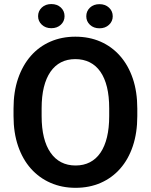

<svg xmlns="http://www.w3.org/2000/svg" viewBox="-20 -898 729 928"><path d="M643.6 -373.5V-336.9Q643.6 -256.3 622.1 -192.1Q600.6 -127.9 561 -83Q521.5 -38.1 466.8 -14.2Q412.1 9.8 345.2 9.8Q279.3 9.8 224.4 -14.2Q169.4 -38.1 129.4 -83Q89.4 -127.9 67.4 -192.1Q45.4 -256.3 45.4 -336.9V-373.5Q45.4 -454.6 67.4 -518.6Q89.4 -582.5 128.9 -627.7Q168.5 -672.9 223.4 -696.8Q278.3 -720.7 344.2 -720.7Q411.1 -720.7 465.8 -696.8Q520.5 -672.9 560.3 -627.7Q600.1 -582.5 621.8 -518.6Q643.6 -454.6 643.6 -373.5ZM507.8 -336.9V-374.5Q507.8 -432.6 497.1 -476.8Q486.3 -521 465.3 -551.3Q444.3 -581.5 413.6 -596.9Q382.8 -612.3 344.2 -612.3Q305.2 -612.3 275.1 -596.9Q245.1 -581.5 224.1 -551.3Q203.1 -521 192.1 -476.8Q181.2 -432.6 181.2 -374.5V-336.9Q181.2 -279.3 192.1 -234.9Q203.1 -190.4 224.4 -159.9Q245.6 -129.4 275.9 -113.8Q306.2 -98.1 345.2 -98.1Q384.3 -98.1 414.6 -113.8Q444.8 -129.4 465.6 -159.9Q486.3 -190.4 497.1 -234.9Q507.8 -279.3 507.8 -336.9ZM164.1 -819.8Q164.1 -844.7 182.1 -861.6Q200.2 -878.4 228 -878.4Q256.3 -878.4 274.2 -861.6Q292 -844.7 292 -819.8Q292 -795.4 274.2 -778.6Q256.3 -761.7 228 -761.7Q200.2 -761.7 182.1 -778.6Q164.1 -795.4 164.1 -819.8ZM397 -819.3Q397 -844.2 414.8 -861.1Q432.6 -877.9 460.9 -877.9Q488.8 -877.9 506.8 -861.1Q524.9 -844.2 524.9 -819.3Q524.9 -794.9 506.8 -778.1Q488.8 -761.2 460.9 -761.2Q432.6 -761.2 414.8 -778.1Q397 -794.9 397 -819.3Z"/></svg>

Font: Roboto SemiBold
Style: Regular
Weight: 600
Designer: Christian Robertson
Foundry: Google
Version: Version 3.009; 2024